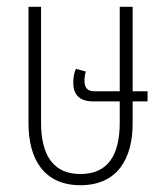

<svg xmlns="http://www.w3.org/2000/svg" viewBox="-20 -537 490 566"><path d="M217 9C326 9 371 -69 371 -173V-238H415V-268H371V-517H333V-268H258C237 -268 229 -279 229 -300C229 -310 231 -320 233 -326L204 -334C199 -325 196 -310 196 -293C196 -259 213 -238 256 -238H333V-176C333 -78 297 -24 217 -24C138 -24 101 -78 101 -176V-517H64V-173C64 -69 109 9 217 9Z"/></svg>

Font: Noto Sans Thai UI ExtCond ExtLt
Style: Regular
Weight: 200
Width: 2
Designer: Monotype Design Team
Foundry: Monotype Imaging Inc.
Version: Version 2.000